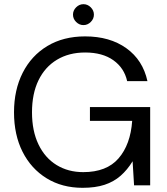

<svg xmlns="http://www.w3.org/2000/svg" viewBox="-20 -886 798 918"><path d="M375 12Q277 12 203 -33.5Q129 -79 88 -160Q47 -241 47 -349Q47 -456 88.5 -538Q130 -620 206.5 -666Q283 -712 387 -712Q505 -712 584 -655.5Q663 -599 685 -498H588Q574 -561 522 -598Q470 -635 387 -635Q310 -635 252.5 -600.5Q195 -566 164 -502Q133 -438 133 -349Q133 -260 164 -195.5Q195 -131 250.5 -97Q306 -63 378 -63Q490 -63 547 -129Q604 -195 612 -308H410V-374H698V0H621L614 -115Q589 -74 556.5 -45.5Q524 -17 480 -2.5Q436 12 375 12ZM379 -766Q359 -766 344 -781Q329 -796 329 -816Q329 -836 344 -851Q359 -866 379 -866Q399 -866 414 -851Q429 -836 429 -816Q429 -796 414 -781Q399 -766 379 -766Z"/></svg>

Font: DM Sans 17pt
Style: Regular
Weight: 400
Version: Version 4.004;gftools[0.9.30]